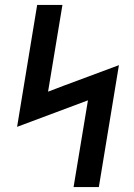

<svg xmlns="http://www.w3.org/2000/svg" viewBox="-20 -755 540 775"><path d="M277 0 335 -350 49 -243 130 -735H232L174 -385L237 -409L460 -492L379 0Z"/></svg>

Font: Iosevka Slab Semibold Oblique
Style: Regular
Weight: 600
Italic angle: -9°
Monospace: yes
Designer: Belleve Invis
Foundry: Belleve Invis
Version: Version 11.1.1; ttfautohint (v1.8.3)